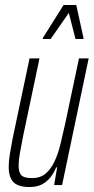

<svg xmlns="http://www.w3.org/2000/svg" viewBox="-20 -745 377 773"><path d="M99 8Q70 8 51.5 0Q33 -8 24 -26Q15 -44 15 -74Q15 -95 19.5 -123.5Q24 -152 31 -188L99 -510H139L73 -197Q65 -156 60 -128Q55 -100 55 -80Q55 -59 60.5 -47.5Q66 -36 78.5 -32Q91 -28 110 -28Q142 -28 163.5 -46Q185 -64 199.5 -95Q214 -126 223.5 -165Q233 -204 242 -245L298 -510H337L230 0H198L210 -71H206Q198 -51 184.5 -33Q171 -15 150.5 -3.5Q130 8 99 8ZM152 -588 153 -593 236 -725H287L316 -593V-588H284L257 -693L184 -588Z"/></svg>

Font: Saira UltraCondensed ExtraLight
Style: Italic
Weight: 250
Width: 1
Italic angle: -12°
Designer: Hector Gatti with collaboration of the Omnibus-Type team
Foundry: Omnibus-Type
Version: Version 1.101